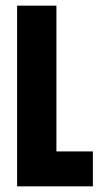

<svg xmlns="http://www.w3.org/2000/svg" viewBox="-20 -659 366 679"><path d="M179.5 0H40.5V-639H179.5ZM130 -123.5H308.5V0H130Z"/></svg>

Font: Anek Latin Condensed
Style: Bold
Weight: 700
Width: 3
Designer: Yesha Goshar
Foundry: Ek Type
Version: Version 1.003